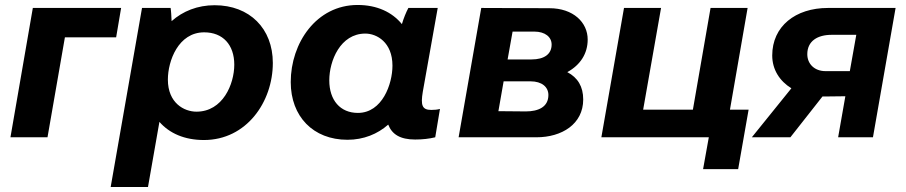

<svg xmlns="http://www.w3.org/2000/svg" viewBox="-20 -552 3642 772"><path d="M22 0H171L241 -402H447L467 -520H112Z M425 200H575L621 -62C661 -16 722 11 800 11C971 11 1077 -142 1077 -299C1077 -437 984 -531 843 -531C774 -531 715 -507 670 -467C669 -488 668 -509 666 -520H551ZM770 -103C720 -103 655 -138 655 -232C655 -307 697 -422 801 -422C876 -422 922 -372 922 -292C922 -214 876 -103 770 -103Z M1649 9C1678 9 1706 6 1730 0L1749 -114C1738 -111 1727 -110 1714 -110C1677 -110 1671 -129 1680 -183L1740 -520H1622C1613 -503 1603 -479 1596 -455C1557 -503 1496 -532 1418 -532C1252 -532 1149 -379 1149 -222C1149 -84 1239 10 1377 10C1442 10 1498 -13 1541 -51C1556 -12 1589 9 1649 9ZM1449 -417C1495 -417 1558 -382 1558 -288C1558 -214 1517 -98 1419 -98C1348 -98 1304 -149 1304 -229C1304 -307 1348 -417 1449 -417Z M1824 0H2137C2239 0 2325 -53 2325 -152C2325 -204 2303 -240 2261 -262C2314 -291 2343 -337 2343 -393C2343 -462 2285 -519 2189 -519L1915 -520ZM1984 -105 2005 -225H2113C2159 -225 2185 -202 2185 -170C2185 -122 2145 -104 2094 -104ZM2021 -313 2041 -425H2128C2172 -425 2198 -403 2198 -373C2198 -334 2168 -313 2117 -313Z M2990 -111H2915L2986 -520H2837L2766 -111H2566L2638 -520H2489L2398 0H2830L2807 128H2948Z M3350 0H3490L3581 -520H3309C3178 -520 3085 -446 3085 -329C3085 -272 3115 -226 3162 -197L3003 0H3158L3287 -164H3294L3379 -165ZM3226 -334C3226 -387 3267 -412 3324 -412H3423L3397 -266H3299C3255 -266 3226 -295 3226 -334Z"/></svg>

Font: Fixel Display 20240404
Style: Bold Italic
Weight: 700
Italic angle: -10°
Designer: AlfaBravo + MacPaw
Foundry: Kyrylo Tkachov, Marchela Mozhyna, Serhii Makarenko, Maria Weinstein, Zakhar Kryvoshyya
Version: Version 1.211;Glyphs 3.2 (3225)